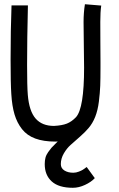

<svg xmlns="http://www.w3.org/2000/svg" viewBox="-20 -661 558 903"><path d="M379.4 -641.1 456.1 -634.8Q451.7 -605.5 451.7 -558.1Q451.7 -520.5 452.1 -458.3Q452.6 -396 452.6 -371.1V-342.8Q452.6 -289.6 451.4 -257.3Q450.2 -225.1 445.1 -183.6Q439.9 -142.1 427.7 -111.3Q415.5 -80.6 396 -58.1Q381.8 -41 356.2 -18.3Q330.6 4.4 312.5 20.3Q294.4 36.1 280.3 60.3Q266.1 84.5 266.1 110.8Q266.1 130.4 283 140.9Q299.8 151.4 324.7 151.4Q337.9 151.4 351.3 146Q364.7 140.6 370.1 137Q375.5 133.3 387.7 124.5L425.8 176.8Q408.7 195.3 379.6 208.7Q350.6 222.2 322.8 222.2Q256.3 222.2 223.4 192.4Q190.4 162.6 190.4 110.8Q190.4 94.2 193.8 80.8Q197.3 67.4 206.8 54Q216.3 40.5 222.4 33.7Q228.5 26.9 245.1 10.7Q249.5 6.3 251.5 4.4Q250 4.4 246.1 4.6Q242.2 4.9 240.2 4.9Q184.6 4.9 145.8 -9.5Q106.9 -23.9 83.5 -53.7Q60.1 -83.5 48.3 -123Q36.6 -162.6 33.2 -218.3Q29.8 -269.5 29.8 -380.4Q29.8 -520 34.2 -635.7H111.3Q107.4 -474.6 107.4 -355.5Q107.4 -255.4 110.8 -214.4Q117.2 -138.2 147.5 -103.5Q177.7 -68.8 233.9 -68.8Q272 -70.8 294.7 -79.8Q317.4 -88.9 337.4 -109.9Q375.5 -151.9 375.5 -342.8Q375.5 -370.1 374.3 -441.4Q373 -512.7 373 -557.1Q373 -601.6 379.4 -641.1Z"/></svg>

Font: FantasqueSansM Nerd Font
Style: Regular
Weight: 400
Monospace: yes
Designer: Jany Belluz
Version: Version 1.8.0 ; ttfautohint (v1.8.2);Nerd Fonts 3.4.0